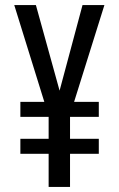

<svg xmlns="http://www.w3.org/2000/svg" viewBox="-20 -734 469 754"><path d="M214 -378 121 -714H36L154 -334H60V-275H171V-189H60V-130H171V0H255V-130H368V-189H255V-275H368V-334H271L390 -714H304Z"/></svg>

Font: Noto Sans Sinhala ExtraCondensed
Style: Regular
Weight: 400
Width: 2
Designer: Jelle Bosma - Monotype Design Team
Foundry: Monotype Imaging Inc.
Version: Version 2.006